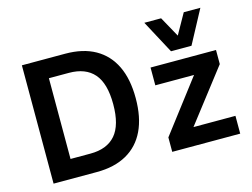

<svg xmlns="http://www.w3.org/2000/svg" viewBox="-101 -932 1450 1105"><g transform="rotate(-15 623.5 -379.5)"><path d="M91 0V-705H349Q455 -705 527.5 -664Q600 -623 637.5 -545Q675 -467 675 -353Q675 -239 637.5 -160.5Q600 -82 527 -41Q454 0 349 0ZM222 -112H341Q440 -112 490.5 -170.5Q541 -229 541 -353Q541 -477 490.5 -535Q440 -593 341 -593H222ZM798 0V-86L1065 -436L1070 -395H803V-501H1193V-417L922 -66L919 -106H1203V0ZM941 -561 835 -759H935L1002 -638L1070 -759H1169L1063 -561Z"/></g></svg>

Font: Nunito Sans 7pt SemiCondensed
Style: Bold
Weight: 700
Width: 4
Designer: Vernon Adams
Foundry: Vernon Adams
Version: Version 3.101;gftools[0.9.27]